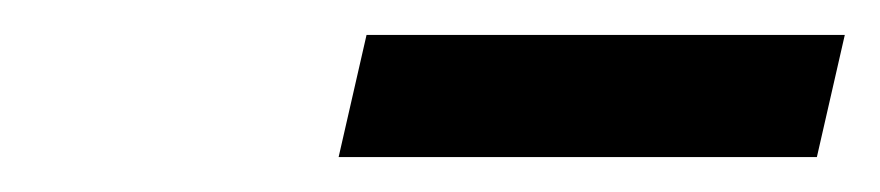

<svg xmlns="http://www.w3.org/2000/svg" viewBox="-20 -721 504 110"><path d="M464 -701 448 -631H174L190 -701Z"/></svg>

Font: Miedinger
Style: Italic
Weight: 400
Italic angle: -13°
Version: Version 001.000